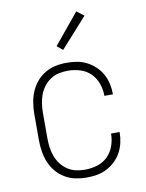

<svg xmlns="http://www.w3.org/2000/svg" viewBox="-85 -814 671 883"><g transform="rotate(-10 250.0 -372.5)"><path d="M247 8Q221 8 195 2.5Q169 -3 146 -17Q123 -31 106 -51.5Q89 -72 79 -96.5Q69 -121 65 -147.5Q61 -174 61 -200V-320Q61 -346 65 -372.5Q69 -399 79 -423.5Q89 -448 106 -468.5Q123 -489 146 -503Q169 -517 195 -522.5Q221 -528 247 -528Q272 -528 296 -524Q320 -520 341.5 -509Q363 -498 381 -481Q399 -464 410.5 -443Q422 -422 427.5 -398Q433 -374 433 -350Q433 -349 433 -349Q433 -349 433 -348H393Q393 -348 393 -348.5Q393 -349 393 -349Q393 -378 383 -406Q373 -434 352.5 -454Q332 -474 304 -482.5Q276 -491 247 -491Q226 -491 205 -486.5Q184 -482 166 -470Q148 -458 135 -441Q122 -424 114.5 -404Q107 -384 104 -362.5Q101 -341 101 -320V-200Q101 -179 104 -157.5Q107 -136 114.5 -116Q122 -96 135 -79Q148 -62 166 -50Q184 -38 205 -33.5Q226 -29 247 -29Q276 -29 304 -37.5Q332 -46 352.5 -66Q373 -86 383 -114Q393 -142 393 -171Q393 -171 393 -171.5Q393 -172 393 -172H433Q433 -171 433 -171Q433 -171 433 -170Q433 -146 427.5 -122Q422 -98 410.5 -77Q399 -56 381 -39Q363 -22 341.5 -11Q320 0 296 4Q272 8 247 8ZM243 -589 216 -611 333 -753 367 -727Z"/></g></svg>

Font: Zed Sans Extralight
Style: Regular
Weight: 200
Designer: Belleve Invis
Foundry: Belleve Invis
Version: Version 1.0.0; ttfautohint (v1.8.4)